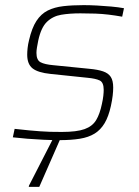

<svg xmlns="http://www.w3.org/2000/svg" viewBox="-20 -538 540 748"><path d="M211 8Q183 8 150.5 6.5Q118 5 86.5 2.5Q55 0 30 -3L37 -36Q71 -32 94.5 -30Q118 -28 137 -26.5Q156 -25 175.5 -24.5Q195 -24 221 -24Q279 -24 309.5 -35Q340 -46 354.5 -70Q369 -94 377 -133Q381 -151 382.5 -164.5Q384 -178 384 -188Q384 -217 368.5 -224.5Q353 -232 321 -235L177 -250Q128 -255 107 -271.5Q86 -288 86 -325Q86 -336 87.5 -350.5Q89 -365 93 -381Q104 -429 122 -456.5Q140 -484 166 -497Q192 -510 227 -514Q262 -518 306 -518Q330 -518 358 -516.5Q386 -515 413.5 -512.5Q441 -510 463 -506L456 -473Q428 -478 403 -481Q378 -484 352 -485Q326 -486 293 -486Q251 -486 218.5 -480.5Q186 -475 163 -453Q140 -431 129 -380Q126 -365 124 -353Q122 -341 122 -332Q122 -304 138 -295.5Q154 -287 188 -284L328 -270Q361 -267 381.5 -260Q402 -253 411.5 -238.5Q421 -224 421 -197Q421 -183 419 -165.5Q417 -148 412 -125Q403 -84 387.5 -58Q372 -32 348.5 -17.5Q325 -3 291 2.5Q257 8 211 8ZM92 190 93 185 197 -18H224L222 -13L133 190Z"/></svg>

Font: Saira Thin
Style: Italic
Weight: 100
Italic angle: -12°
Designer: Hector Gatti with collaboration of the Omnibus-Type team
Foundry: Omnibus-Type
Version: Version 1.101